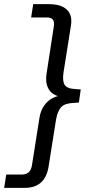

<svg xmlns="http://www.w3.org/2000/svg" viewBox="-79 -725 451 925"><path d="M-59 180 -49 116H24Q46 116 58.5 105.5Q71 95 75 71L111 -157Q117 -194 134.5 -217.5Q152 -241 174.5 -252.5Q197 -264 217 -264V-260Q197 -260 178 -272Q159 -284 149.5 -308Q140 -332 145 -368L180 -596Q184 -620 175.5 -630.5Q167 -641 145 -641H71L81 -705H156Q198 -705 223 -692.5Q248 -680 258 -657.5Q268 -635 263 -603L227 -376Q221 -336 232 -317Q243 -298 283 -296L310 -294L301 -231L272 -229Q232 -227 215 -208Q198 -189 191 -149L155 78Q147 128 118.5 154Q90 180 42 180Z"/></svg>

Font: Nunito Sans 12pt
Style: Italic
Weight: 400
Italic angle: -9°
Designer: Vernon Adams
Foundry: Vernon Adams
Version: Version 3.101;gftools[0.9.27]